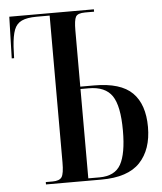

<svg xmlns="http://www.w3.org/2000/svg" viewBox="-52 -759 681 805"><g transform="rotate(-5 289.0 -357.0)"><path d="M109 0V-10H138Q167 -10 176.5 -24.5Q186 -39 186 -86V-704H131Q91 -704 68.5 -693.5Q46 -683 36.5 -658Q27 -633 24 -588L22 -539H12L17 -714H373V-704H335Q304 -704 296 -690Q288 -676 288 -632V-396H346Q458 -396 507 -347Q556 -298 556 -203Q556 -108 505 -54Q454 0 342 0ZM335 -10Q400 -10 425 -55Q450 -100 450 -197Q450 -301 421 -343.5Q392 -386 323 -386H288V-10Z"/></g></svg>

Font: Noto Serif Display ExtraCondensed Medium
Style: Regular
Weight: 500
Width: 2
Designer: Monotype Design Team
Foundry: Monotype Imaging Inc.
Version: Version 2.009